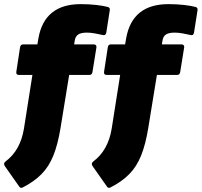

<svg xmlns="http://www.w3.org/2000/svg" viewBox="-40 -715 977 930"><path d="M319 -500H413Q429 -500 427 -485L408 -367Q406 -352 393 -352H295L253 -94Q240 -15 218.5 38.5Q197 92 161 128.5Q125 165 70 193Q60 198 54 190L-17 89Q-25 76 -13 67Q59 13 76 -92L117 -352H52Q37 -352 39 -367L57 -485Q59 -500 72 -500H141L146 -529Q175 -695 351 -695Q390 -695 426 -691Q462 -687 483 -681Q493 -678 492 -667L475 -558Q472 -542 460 -545Q438 -550 418 -553.5Q398 -557 381 -557Q353 -557 339 -548Q325 -539 322 -518ZM744 -500H838Q854 -500 852 -485L833 -367Q831 -352 818 -352H720L678 -94Q665 -15 643.5 38.5Q622 92 586 128.5Q550 165 495 193Q485 198 479 190L408 89Q400 76 412 67Q484 13 501 -92L542 -352H477Q462 -352 464 -367L482 -485Q484 -500 497 -500H566L571 -529Q600 -695 776 -695Q815 -695 851 -691Q887 -687 908 -681Q918 -678 917 -667L900 -558Q897 -542 885 -545Q863 -550 843 -553.5Q823 -557 806 -557Q778 -557 764 -548Q750 -539 747 -518Z"/></svg>

Font: Sofia Sans ExtraBlack
Style: Italic
Weight: 1000
Italic angle: -9°
Designer: Botio Nikoltchev, Ani Petrova
Foundry: lettersoup
Version: Version 4.100; ttfautohint (v1.8.4.7-5d5b)